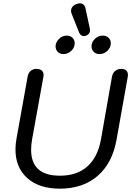

<svg xmlns="http://www.w3.org/2000/svg" viewBox="-20 -1124 789 1154"><path d="M73 -226Q73 -257 79 -290L146 -663Q150 -686 164.5 -698Q179 -710 200 -710Q219 -710 230.5 -700.5Q242 -691 242 -673Q242 -666 241 -663L173 -287Q167 -253 167 -224Q167 -68 340 -68Q443 -68 505.5 -124Q568 -180 587 -287L653 -663Q657 -685 672 -697.5Q687 -710 709 -710Q728 -710 738.5 -700.5Q749 -691 749 -673Q749 -667 748 -663L681 -287Q656 -144 567 -67Q478 10 340 10Q215 10 144 -53.5Q73 -117 73 -226ZM484 -907Q475 -907 467.5 -912.5Q460 -918 456 -927L410 -1043Q407 -1051 407 -1059Q407 -1072 415 -1082.5Q423 -1093 438 -1099Q451 -1104 460 -1104Q487 -1104 494 -1073L520 -952Q521 -949 521 -942Q521 -920 500 -911Q493 -907 484 -907ZM314 -845Q314 -870 334.5 -890Q355 -910 381 -910Q402 -910 415.5 -897Q429 -884 429 -864Q429 -838 408.5 -818.5Q388 -799 361 -799Q340 -799 327 -812.5Q314 -826 314 -845ZM530 -845Q530 -871 550.5 -890.5Q571 -910 598 -910Q619 -910 632.5 -897Q646 -884 646 -864Q646 -838 625.5 -818.5Q605 -799 578 -799Q557 -799 543.5 -812.5Q530 -826 530 -845Z"/></svg>

Font: Kodchasan Medium
Style: Italic
Weight: 500
Italic angle: -10°
Version: Version 1.000; ttfautohint (v1.6)